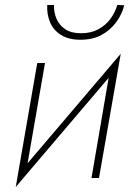

<svg xmlns="http://www.w3.org/2000/svg" viewBox="-20 -712 521 768"><path d="M448 -440 463 -497 58 -21 43 36ZM160 -460H129L43 36L82 -11ZM463 -497 423 -450 346 0H376ZM169 -692Q167 -655 180 -623.5Q193 -592 223.5 -572.5Q254 -553 302 -553Q351 -553 386.5 -572.5Q422 -592 445 -623.5Q468 -655 477 -691L449 -692Q441 -663 422 -637Q403 -611 373.5 -595Q344 -579 304 -579Q265 -579 241 -595Q217 -611 206 -637Q195 -663 196 -692Z"/></svg>

Font: Jost ExtraLight
Style: Italic
Weight: 250
Italic angle: -5°
Version: Version 3.710